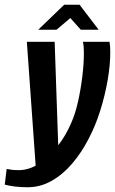

<svg xmlns="http://www.w3.org/2000/svg" viewBox="-75 -671 484 808"><path d="M41 117Q12 117 -12 114Q-36 111 -55 106L-47 40Q-38 42 -25.5 43.5Q-13 45 4 45Q48 45 89.5 17.5Q131 -10 166.5 -55Q202 -100 224 -152Q242 -192 253.5 -244Q265 -296 271.5 -349.5Q278 -403 278 -449Q278 -463 277 -475Q276 -487 274 -495H386Q389 -478 389 -450Q389 -397 378 -333.5Q367 -270 347 -206Q327 -142 298 -87Q269 -30 229.5 16.5Q190 63 142.5 90Q95 117 41 117ZM77 53 38 -495H155L172 -1ZM86 -546 195 -651H260L340 -546H265L221 -595L163 -546Z"/></svg>

Font: Alumni Sans
Style: Bold Italic
Weight: 700
Italic angle: -8°
Designer: Robert E. Leuschke
Foundry: Robert E. Leuschke
Version: Version 1.016